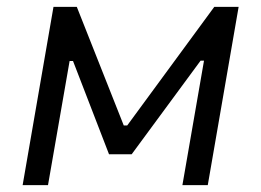

<svg xmlns="http://www.w3.org/2000/svg" viewBox="-20 -540 762 560"><path d="M136 -520H204L341 -174H351L605 -520H676L586 0H512L575 -363H565L364 -90H298L193 -362H183L120 0H46Z"/></svg>

Font: Fixel Italic Variable 20240409 Display Thin
Style: Italic
Weight: 100
Italic angle: -10°
Designer: AlfaBravo + MacPaw
Foundry: Kyrylo Tkachov, Marchela Mozhyna, Serhii Makarenko, Maria Weinstein, Zakhar Kryvoshyya
Version: Version 1.211;Glyphs 3.2 (3225)